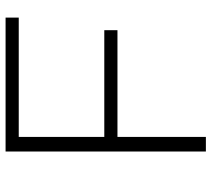

<svg xmlns="http://www.w3.org/2000/svg" viewBox="-54 -686 740 671"><g transform="rotate(-90 315.5 -350.0)"><path d="M122 0V-700H590V-654H173V0ZM167 -309V-355H546V-309Z"/></g></svg>

Font: Montserrat Thin Light
Style: Regular
Weight: 300
Version: Version 9.000